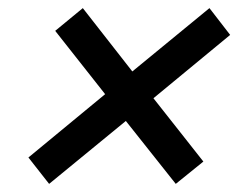

<svg xmlns="http://www.w3.org/2000/svg" viewBox="-20 -514 620 473"><path d="M101 -61 50 -126 239 -282 116 -438 184 -494 306 -338 496 -494 547 -428 358 -272 481 -116 413 -61 290 -216Z"/></svg>

Font: Sometype Mono SemiBold
Style: Italic
Weight: 600
Italic angle: -12°
Designer: Ryoichi Tsunekawa
Foundry: Dharma Type
Version: Version 1.001